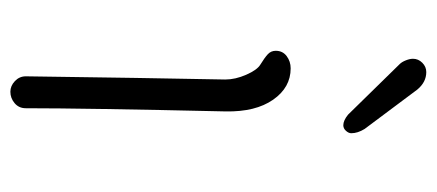

<svg xmlns="http://www.w3.org/2000/svg" viewBox="-250 -560 822 361"><g transform="rotate(90 160.5 -379.0)"><path d="M123 -17 126 -223 129 -392Q129 -411 120 -431.5Q111 -452 101 -458Q88 -466 81.5 -472Q75 -478 75 -487Q75 -500 85 -507.5Q95 -515 108 -515Q144 -515 167 -482Q190 -449 189 -393Q183 -129 183 -17Q183 -4 173.5 4Q164 12 152 12Q141 12 132 3.5Q123 -5 123 -17ZM195 -623 100 -720Q96 -724 93 -731.5Q90 -739 90 -745Q90 -755 97.5 -762.5Q105 -770 115 -770Q134 -770 148 -753L222 -654Q230 -641 230 -629Q230 -624 225.5 -619Q221 -614 215 -614Q206 -614 195 -623Z"/></g></svg>

Font: Tsukimi Rounded
Style: Regular
Weight: 400
Designer: Takashi Funayama
Foundry: Takashi Funayama
Version: Version 1.032; ttfautohint (v1.8.3)